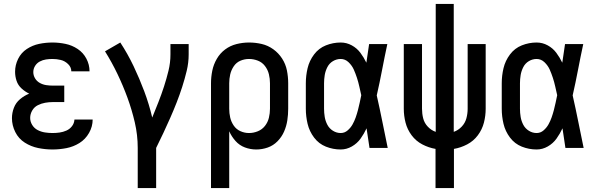

<svg xmlns="http://www.w3.org/2000/svg" viewBox="-20 -755 3040 980"><path d="M248 8Q284 8 319.5 1Q355 -6 385.5 -25Q416 -44 434.5 -76.5Q453 -109 453 -145H360Q359 -126 347.5 -111Q336 -96 319 -88.5Q302 -81 284 -78.5Q266 -76 248 -76Q229 -76 209.5 -79Q190 -82 172.5 -91Q155 -100 144.5 -117Q134 -134 134 -153Q134 -173 144.5 -191Q155 -209 173 -218Q191 -227 210.5 -230.5Q230 -234 250 -234H308V-318H250Q233 -318 216 -320.5Q199 -323 183.5 -331.5Q168 -340 159 -355Q150 -370 150 -387Q150 -387 150 -387Q150 -387 150 -387Q150 -404 159 -418.5Q168 -433 183 -441Q198 -449 214.5 -451.5Q231 -454 248 -454Q269 -454 290 -449Q311 -444 327.5 -428Q344 -412 344 -391H437Q437 -425 421 -455.5Q405 -486 376.5 -505Q348 -524 314.5 -531Q281 -538 248 -538Q213 -538 179.5 -531Q146 -524 117 -505Q88 -486 72.5 -454.5Q57 -423 57 -389Q57 -365 64.5 -342.5Q72 -320 90 -303.5Q108 -287 129 -277Q104 -267 82.5 -249Q61 -231 51 -205Q41 -179 41 -152Q41 -115 58 -81Q75 -47 106.5 -27Q138 -7 174.5 0.5Q211 8 248 8Z M683 205H777V0Q796 -38 814 -76.5Q832 -115 849 -153.5Q866 -192 881.5 -231.5Q897 -271 910 -311.5Q923 -352 933 -393.5Q943 -435 943 -477V-530H850V-477Q850 -435 840 -394Q830 -353 817 -313Q804 -273 788.5 -233.5Q773 -194 757 -155Q741 -223 716.5 -288.5Q692 -354 662 -417Q632 -480 594 -538L516 -493Q551 -437 579.5 -377.5Q608 -318 630.5 -256.5Q653 -195 668 -130.5Q683 -66 683 0Z M1057 205H1150V-85Q1162 -58 1182 -35.5Q1202 -13 1230 -2.5Q1258 8 1288 8Q1318 8 1346.5 -2Q1375 -12 1396.5 -34Q1418 -56 1430 -83.5Q1442 -111 1446.5 -140.5Q1451 -170 1451 -200V-330Q1451 -363 1444.5 -395.5Q1438 -428 1420 -456Q1402 -484 1375 -503.5Q1348 -523 1316 -530.5Q1284 -538 1251 -538Q1219 -538 1187 -530Q1155 -522 1129 -502.5Q1103 -483 1086.5 -454.5Q1070 -426 1063.5 -394Q1057 -362 1057 -330ZM1251 -76Q1228 -76 1207 -85.5Q1186 -95 1173 -114Q1160 -133 1155 -155Q1150 -177 1150 -200V-330Q1150 -353 1155 -375Q1160 -397 1173 -416.5Q1186 -436 1207 -445Q1228 -454 1251 -454Q1274 -454 1296 -445.5Q1318 -437 1332.5 -418Q1347 -399 1352.5 -376Q1358 -353 1358 -330V-200Q1358 -177 1352.5 -154Q1347 -131 1332.5 -112.5Q1318 -94 1296 -85Q1274 -76 1251 -76Z M1719 8Q1749 8 1776 -7.5Q1803 -23 1820.5 -47.5Q1838 -72 1851 -100Q1858 -50 1866 0H1959Q1945 -67 1931.5 -134.5Q1918 -202 1903 -268Q1918 -334 1930.5 -399.5Q1943 -465 1957 -530H1864Q1857 -483 1850 -435Q1837 -462 1819.5 -485.5Q1802 -509 1775.5 -523.5Q1749 -538 1719 -538Q1680 -538 1643.5 -523.5Q1607 -509 1583 -477Q1559 -445 1550 -407Q1541 -369 1541 -330V-200Q1541 -161 1550 -123Q1559 -85 1583 -53Q1607 -21 1643.5 -6.5Q1680 8 1719 8ZM1719 -76Q1698 -76 1679.5 -87.5Q1661 -99 1651 -118Q1641 -137 1637.5 -158Q1634 -179 1634 -200V-330Q1634 -351 1637.5 -372Q1641 -393 1651 -412.5Q1661 -432 1679.5 -443Q1698 -454 1719 -454Q1742 -454 1759.5 -437Q1777 -420 1786 -399.5Q1795 -379 1802 -357.5Q1809 -336 1814 -313.5Q1819 -291 1824 -269Q1820 -250 1816 -231Q1812 -212 1807 -193Q1802 -174 1795.5 -155.5Q1789 -137 1779.5 -120Q1770 -103 1754.5 -89.5Q1739 -76 1719 -76Z M2203 205H2297V5Q2332 -1 2364.5 -18Q2397 -35 2419 -64.5Q2441 -94 2450 -129Q2459 -164 2459 -200V-530H2367V-200Q2367 -175 2360.5 -151Q2354 -127 2336.5 -108.5Q2319 -90 2296 -82V-735H2204V-82Q2181 -90 2163.5 -108.5Q2146 -127 2140 -151Q2134 -175 2134 -200V-530H2041V-200Q2041 -164 2050 -129Q2059 -94 2081 -64.5Q2103 -35 2135.5 -18Q2168 -1 2203 5Z M2719 8Q2749 8 2776 -7.5Q2803 -23 2820.5 -47.5Q2838 -72 2851 -100Q2858 -50 2866 0H2959Q2945 -67 2931.5 -134.5Q2918 -202 2903 -268Q2918 -334 2930.5 -399.5Q2943 -465 2957 -530H2864Q2857 -483 2850 -435Q2837 -462 2819.5 -485.5Q2802 -509 2775.5 -523.5Q2749 -538 2719 -538Q2680 -538 2643.5 -523.5Q2607 -509 2583 -477Q2559 -445 2550 -407Q2541 -369 2541 -330V-200Q2541 -161 2550 -123Q2559 -85 2583 -53Q2607 -21 2643.5 -6.5Q2680 8 2719 8ZM2719 -76Q2698 -76 2679.5 -87.5Q2661 -99 2651 -118Q2641 -137 2637.5 -158Q2634 -179 2634 -200V-330Q2634 -351 2637.5 -372Q2641 -393 2651 -412.5Q2661 -432 2679.5 -443Q2698 -454 2719 -454Q2742 -454 2759.5 -437Q2777 -420 2786 -399.5Q2795 -379 2802 -357.5Q2809 -336 2814 -313.5Q2819 -291 2824 -269Q2820 -250 2816 -231Q2812 -212 2807 -193Q2802 -174 2795.5 -155.5Q2789 -137 2779.5 -120Q2770 -103 2754.5 -89.5Q2739 -76 2719 -76Z"/></svg>

Font: Iosevka SS08 Medium
Style: Regular
Weight: 500
Monospace: yes
Designer: Belleve Invis
Foundry: Belleve Invis
Version: Version 3.4.3; ttfautohint (v1.8.3)